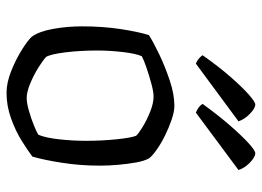

<svg xmlns="http://www.w3.org/2000/svg" viewBox="-124 -656 781 572"><g transform="rotate(90 266.0 -370.5)"><path d="M257 0Q226 0 190.5 -14.5Q155 -29 127.5 -46.5Q100 -64 90 -75Q74 -97 66.5 -139Q59 -181 59 -225Q59 -286 67 -339Q75 -392 85 -424Q105 -437 141.5 -454.5Q178 -472 219.5 -486Q261 -500 296 -500Q313 -500 336.5 -492Q360 -484 383.5 -472.5Q407 -461 425.5 -448Q444 -435 452 -425Q460 -411 464.5 -386Q469 -361 471.5 -332.5Q474 -304 474 -278Q474 -220 465.5 -165.5Q457 -111 447 -77Q430 -64 400.5 -45.5Q371 -27 333.5 -13.5Q296 0 257 0ZM273 -60Q287 -60 310 -66.5Q333 -73 354 -81.5Q375 -90 382 -95Q391 -116 395.5 -156.5Q400 -197 400 -237Q400 -284 395.5 -327.5Q391 -371 385 -386Q379 -393 358.5 -405.5Q338 -418 313 -428Q288 -438 268 -438Q254 -438 230 -431.5Q206 -425 182.5 -417Q159 -409 148 -403Q140 -385 135.5 -346Q131 -307 131 -271Q131 -219 136.5 -175Q142 -131 150 -118Q158 -110 180 -96Q202 -82 228 -71Q254 -60 273 -60ZM316 -564Q297 -572 290 -584Q324 -631 354.5 -666Q385 -701 407 -721Q429 -741 437 -741Q448 -741 464.5 -725.5Q481 -710 487 -691ZM170 -564Q162 -567 155 -573Q148 -579 145 -584Q178 -631 208.5 -666Q239 -701 261.5 -721Q284 -741 292 -741Q303 -741 319.5 -725Q336 -709 342 -691Z"/></g></svg>

Font: Texturina ExtraLight
Style: Regular
Weight: 200
Designer: Guillermo Torres Carreño
Foundry: Omnibus-Type
Version: Version 1.002; ttfautohint (v1.8.3)